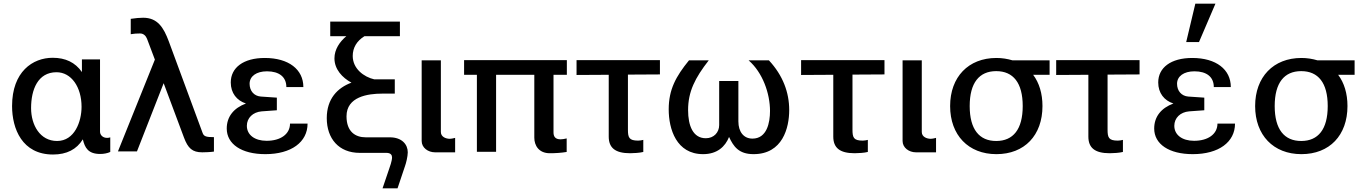

<svg xmlns="http://www.w3.org/2000/svg" viewBox="-20 -830 7437 1050"><path d="M289 -435C370 -435 426 -354 426 -246C426 -165 388 -59 292 -59C199 -59 150 -146 150 -239C150 -340 187 -435 289 -435ZM433 -68C444 -22 462 12 528 12C548 12 568 8 583 1V-79C576 -76 567 -76 565 -76C542 -76 527 -92 527 -110V-505H428V-436C391 -489 338 -514 268 -514C159 -514 46 -438 46 -250C46 -126 101 15 270 15C345 15 399 -13 433 -68Z M625 -2H729L875 -375L986 -78C1008 -19 1032 3 1086 3C1100 3 1131 2 1150 -1V-80C1107 -80 1095 -84 1088 -103L903 -604C875 -679 842 -733 763 -733C747 -733 719 -731 695 -727V-643C715 -646 726 -647 746 -647C766 -647 778 -633 784 -618L827 -504Z M1220 -127C1220 -42 1301 13 1431 13C1573 13 1662 -53 1662 -154H1566C1566 -97 1515 -60 1438 -60C1372 -60 1330 -93 1330 -142C1330 -185 1363 -217 1411 -221L1494 -227V-296L1406 -302C1369 -305 1345 -333 1345 -372C1345 -413 1382 -440 1440 -440C1507 -440 1546 -409 1546 -354H1639C1639 -450 1559 -513 1428 -513C1311 -513 1242 -460 1242 -379C1242 -321 1275 -280 1325 -264C1258 -239 1220 -192 1220 -127Z M2027 -396C1970 -409 1909 -454 1909 -524C1909 -569 1931 -606 1973 -632H2167V-712H1786V-632H1874C1838 -602 1809 -560 1809 -511C1809 -451 1852 -405 1902 -378C1826 -350 1767 -290 1767 -184C1767 -72 1833 6 1947 6H2093C2118 6 2124 19 2124 31C2124 50 2111 86 2108 94L2072 200H2154L2195 78C2200 65 2210 26 2210 3C2210 -40 2178 -79 2112 -79H1980C1923 -79 1875 -110 1875 -194C1875 -301 1991 -318 2070 -318H2139V-396Z M2286 -59C2286 -22 2321 3 2359 3H2469V-76C2462 -74 2449 -71 2439 -71C2421 -71 2391 -80 2391 -108V-500H2286Z M2902 -77C2902 -34 2927 8 2987 8C3017 8 3049 6 3079 1V-73C3066 -70 3055 -68 3046 -68C3015 -68 3007 -85 3007 -106V-421H3080V-501H2518V-421H2588V0H2693V-421H2902Z M3309 -421V-83C3309 -22 3344 8 3426 8C3445 8 3479 6 3498 1V-65C3489 -63 3480 -61 3470 -61C3420 -61 3414 -78 3414 -121V-422L3589 -423V-501H3133V-420Z M3748 -500C3677 -413 3637 -341 3637 -232C3637 -124 3679 13 3825 13C3902 13 3946 -28 3967 -81C3991 -30 4019 13 4101 13C4260 13 4296 -131 4296 -228C4296 -324 4262 -417 4185 -500H4074C4151 -433 4191 -319 4191 -223C4191 -159 4174 -72 4095 -72C4047 -72 4018 -109 4018 -166V-387H3913V-146C3913 -106 3884 -74 3840 -74C3770 -74 3743 -142 3743 -228C3743 -329 3781 -404 3856 -500Z M4537 -421V-83C4537 -22 4572 8 4654 8C4673 8 4707 6 4726 1V-65C4717 -63 4708 -61 4698 -61C4648 -61 4642 -78 4642 -121V-422L4817 -423V-501H4361V-420Z M4916 -59C4916 -22 4951 3 4989 3H5099V-76C5092 -74 5079 -71 5069 -71C5051 -71 5021 -80 5021 -108V-500H4916Z M5283 -250C5283 -377 5335 -441 5428 -441C5521 -441 5573 -377 5573 -250C5573 -123 5521 -59 5428 -59C5335 -59 5283 -123 5283 -250ZM5720 -421V-500H5517C5490 -508 5461 -513 5429 -513C5276 -513 5176 -409 5176 -250C5176 -91 5276 13 5429 13C5583 13 5681 -90 5681 -250C5681 -319 5663 -377 5630 -421Z M5932 -421V-83C5932 -22 5967 8 6049 8C6068 8 6102 6 6121 1V-65C6112 -63 6103 -61 6093 -61C6043 -61 6037 -78 6037 -121V-422L6212 -423V-501H5756V-420Z M6292 -127C6292 -42 6373 13 6503 13C6645 13 6734 -53 6734 -154H6638C6638 -97 6587 -60 6510 -60C6444 -60 6402 -93 6402 -142C6402 -185 6435 -217 6483 -221L6566 -227V-296L6478 -302C6441 -305 6417 -333 6417 -372C6417 -413 6454 -440 6512 -440C6579 -440 6618 -409 6618 -354H6711C6711 -450 6631 -513 6500 -513C6383 -513 6314 -460 6314 -379C6314 -321 6347 -280 6397 -264C6330 -239 6292 -192 6292 -127ZM6627 -810H6517L6467 -600H6537Z M6951 -250C6951 -377 7003 -441 7096 -441C7189 -441 7241 -377 7241 -250C7241 -123 7189 -59 7096 -59C7003 -59 6951 -123 6951 -250ZM7388 -421V-500H7185C7158 -508 7129 -513 7097 -513C6944 -513 6844 -409 6844 -250C6844 -91 6944 13 7097 13C7251 13 7349 -90 7349 -250C7349 -319 7331 -377 7298 -421Z"/></svg>

Font: Perun Medium
Style: Regular
Weight: 500
Foundry: Copyright (c) Stefan Peev, Context Ltd, 2016
Version: Version 1.089